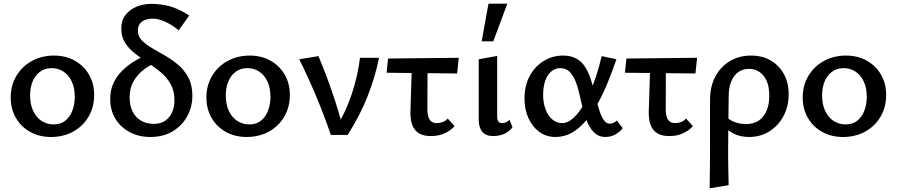

<svg xmlns="http://www.w3.org/2000/svg" viewBox="-20 -731 4859 1040"><path d="M256 11Q193 11 143.5 -16.5Q94 -44 66 -92.5Q38 -141 38 -203Q38 -269 69 -320.5Q100 -372 153 -401Q206 -430 273 -430Q336 -430 385 -402.5Q434 -375 462 -327Q490 -279 490 -217Q490 -151 460 -99.5Q430 -48 377 -18.5Q324 11 256 11ZM270 -57Q309 -57 334.5 -78Q360 -99 372.5 -133Q385 -167 385 -206Q385 -255 368.5 -290Q352 -325 323.5 -343.5Q295 -362 259 -362Q222 -362 195.5 -341.5Q169 -321 156 -288Q143 -255 143 -214Q143 -165 160 -129.5Q177 -94 206 -75.5Q235 -57 270 -57Z M794 11Q732 11 683 -15Q634 -41 605.5 -87Q577 -133 577 -195Q577 -243 594.5 -280.5Q612 -318 640 -346Q668 -374 698.5 -393.5Q729 -413 757 -425.5Q785 -438 803 -445L844 -400Q800 -384 763 -357Q726 -330 704 -292Q682 -254 682 -205Q682 -158 699 -125.5Q716 -93 745.5 -76.5Q775 -60 812 -60Q851 -60 875.5 -77.5Q900 -95 912.5 -123.5Q925 -152 925 -187Q925 -239 904 -276Q883 -313 850.5 -340Q818 -367 781.5 -391Q745 -415 712 -440.5Q679 -466 658 -498.5Q637 -531 637 -577Q637 -620 659.5 -649.5Q682 -679 719 -694.5Q756 -710 800 -710Q850 -710 898 -697.5Q946 -685 1005 -647L948 -567Q911 -597 874.5 -613.5Q838 -630 808 -630Q771 -630 749 -614Q727 -598 727 -564Q727 -534 748.5 -512Q770 -490 803.5 -470.5Q837 -451 874.5 -429.5Q912 -408 945.5 -379.5Q979 -351 1000.5 -310.5Q1022 -270 1022 -212Q1022 -152 994 -101Q966 -50 915 -19.5Q864 11 794 11Z M1316 11Q1253 11 1203.5 -16.5Q1154 -44 1126 -92.5Q1098 -141 1098 -203Q1098 -269 1129 -320.5Q1160 -372 1213 -401Q1266 -430 1333 -430Q1396 -430 1445 -402.5Q1494 -375 1522 -327Q1550 -279 1550 -217Q1550 -151 1520 -99.5Q1490 -48 1437 -18.5Q1384 11 1316 11ZM1330 -57Q1369 -57 1394.5 -78Q1420 -99 1432.5 -133Q1445 -167 1445 -206Q1445 -255 1428.5 -290Q1412 -325 1383.5 -343.5Q1355 -362 1319 -362Q1282 -362 1255.5 -341.5Q1229 -321 1216 -288Q1203 -255 1203 -214Q1203 -165 1220 -129.5Q1237 -94 1266 -75.5Q1295 -57 1330 -57Z M1772 0Q1737 -103 1694.5 -205Q1652 -307 1601 -410L1705 -427Q1747 -327 1781 -227Q1815 -127 1841 -27H1794Q1853 -124 1885.5 -222Q1918 -320 1930 -418H2033Q2012 -313 1970.5 -208Q1929 -103 1863 0Z M2074 -337 2082 -414 2465 -418 2456 -333ZM2203 -121 2212 -410H2296L2295 -137Q2295 -125 2298 -107.5Q2301 -90 2312 -77Q2323 -64 2347 -64Q2362 -64 2378 -70Q2394 -76 2405 -89L2442 -48Q2423 -25 2390 -9.5Q2357 6 2315 6Q2275 6 2252 -7.5Q2229 -21 2218.5 -42.5Q2208 -64 2205.5 -85Q2203 -106 2203 -121Z M2651 6Q2612 6 2592.5 -17Q2573 -40 2573 -84V-410L2673 -428V-100Q2673 -82 2679.5 -73Q2686 -64 2701 -64Q2711 -64 2721.5 -69Q2732 -74 2740 -82L2756 -42Q2742 -21 2714.5 -7.5Q2687 6 2651 6ZM2589 -507 2626 -711H2728L2652 -507Z M2989 11Q2938 11 2900.5 -17Q2863 -45 2842 -92Q2821 -139 2821 -197Q2821 -268 2849.5 -320Q2878 -372 2925.5 -401Q2973 -430 3029 -430Q3072 -430 3100.5 -414.5Q3129 -399 3147 -372Q3165 -345 3177 -310.5Q3189 -276 3198 -239Q3211 -186 3222.5 -146Q3234 -106 3248.5 -83.5Q3263 -61 3283 -61Q3292 -61 3302.5 -65.5Q3313 -70 3321 -78L3353 -37Q3341 -19 3315.5 -4Q3290 11 3259 11Q3226 11 3203 -9Q3180 -29 3165 -61.5Q3150 -94 3140 -131.5Q3130 -169 3122 -206Q3113 -250 3099.5 -285.5Q3086 -321 3066 -341.5Q3046 -362 3014 -362Q2989 -362 2967.5 -345Q2946 -328 2934 -295.5Q2922 -263 2922 -216Q2922 -173 2935.5 -138Q2949 -103 2972.5 -83.5Q2996 -64 3025 -64Q3051 -64 3077 -84.5Q3103 -105 3127 -140.5Q3151 -176 3172 -222.5Q3193 -269 3210 -321.5Q3227 -374 3239 -427L3319 -410Q3297 -346 3272 -284.5Q3247 -223 3217 -169.5Q3187 -116 3152 -75Q3117 -34 3076.5 -11.5Q3036 11 2989 11Z M3365 -337 3373 -414 3756 -418 3747 -333ZM3494 -121 3503 -410H3587L3586 -137Q3586 -125 3589 -107.5Q3592 -90 3603 -77Q3614 -64 3638 -64Q3653 -64 3669 -70Q3685 -76 3696 -89L3733 -48Q3714 -25 3681 -9.5Q3648 6 3606 6Q3566 6 3543 -7.5Q3520 -21 3509.5 -42.5Q3499 -64 3496.5 -85Q3494 -106 3494 -121Z M3824 289Q3825 227 3825.5 165.5Q3826 104 3826 44Q3826 -16 3826 -74.5Q3826 -133 3826 -189Q3826 -263 3855 -317Q3884 -371 3934.5 -400.5Q3985 -430 4048 -430Q4110 -430 4155.5 -403Q4201 -376 4226.5 -329Q4252 -282 4252 -220Q4252 -155 4224 -102.5Q4196 -50 4147.5 -19.5Q4099 11 4037 11Q3987 11 3948.5 -10Q3910 -31 3893 -66L3918 -97Q3934 -78 3963 -68.5Q3992 -59 4020 -59Q4062 -59 4090 -78Q4118 -97 4132.5 -131.5Q4147 -166 4147 -212Q4147 -283 4116 -320.5Q4085 -358 4037 -358Q4003 -358 3978.5 -340Q3954 -322 3940.5 -289Q3927 -256 3927 -208Q3926 -137 3925.5 -81Q3925 -25 3924.5 21Q3924 67 3924 108Q3924 149 3925 188.5Q3926 228 3927 272Z M4546 11Q4483 11 4433.5 -16.5Q4384 -44 4356 -92.5Q4328 -141 4328 -203Q4328 -269 4359 -320.5Q4390 -372 4443 -401Q4496 -430 4563 -430Q4626 -430 4675 -402.5Q4724 -375 4752 -327Q4780 -279 4780 -217Q4780 -151 4750 -99.5Q4720 -48 4667 -18.5Q4614 11 4546 11ZM4560 -57Q4599 -57 4624.5 -78Q4650 -99 4662.5 -133Q4675 -167 4675 -206Q4675 -255 4658.5 -290Q4642 -325 4613.5 -343.5Q4585 -362 4549 -362Q4512 -362 4485.5 -341.5Q4459 -321 4446 -288Q4433 -255 4433 -214Q4433 -165 4450 -129.5Q4467 -94 4496 -75.5Q4525 -57 4560 -57Z"/></svg>

Font: Ysabeau Office SemiBold
Style: Regular
Weight: 600
Designer: Christian Thalmann (Catharsis Fonts)
Version: Version 2.001;gftools[0.9.30]; featfreeze: tnum,lnum,ss02